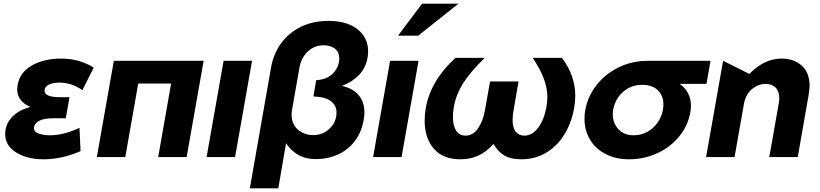

<svg xmlns="http://www.w3.org/2000/svg" viewBox="-20 -850 4436 1039"><path d="M250 -118Q284 -118 321.5 -126.5Q359 -135 410 -158L416 -32Q315 12 214 12Q127 12 67.5 -25Q8 -62 8 -124Q8 -177 44.5 -216Q81 -255 145 -271Q73 -302 73 -367Q73 -373 75 -389Q87 -459 153 -496Q219 -533 311 -533Q410 -533 487 -484L426 -362Q368 -403 301 -403Q266 -403 243.5 -391.5Q221 -380 221 -359Q221 -324 305 -324H356L336 -210H269Q216 -210 190 -195Q164 -180 164 -157Q164 -136 190 -127Q216 -118 250 -118Z M596 -521 504 0H658L728 -398H906L836 0H990L1082 -521Z M1344 -521H1190L1098 0H1252Z M1558 -231Q1558 -178 1592 -148.5Q1626 -119 1676 -119Q1727 -119 1764 -154.5Q1801 -190 1801 -241Q1801 -280 1770 -303Q1739 -326 1676 -328L1691 -416Q1753 -420 1784.5 -455.5Q1816 -491 1816 -534Q1816 -569 1792 -587Q1768 -605 1732 -605Q1682 -605 1646.5 -572Q1611 -539 1601 -487L1561 -260Q1558 -245 1558 -231ZM1691 11Q1633 11 1593 -12.5Q1553 -36 1528 -75L1486 169H1332L1447 -486Q1460 -559 1501.5 -616Q1543 -673 1608.5 -705Q1674 -737 1757 -737Q1858 -737 1915 -691.5Q1972 -646 1972 -572Q1972 -556 1969 -538Q1960 -483 1923 -444.5Q1886 -406 1830 -385Q1888 -373 1920 -336Q1952 -299 1952 -242Q1952 -220 1948 -201Q1936 -132 1898 -84Q1860 -36 1806 -12.5Q1752 11 1691 11Z M2245 -521H2091L1999 0H2153ZM2134 -657H2243L2461 -830H2264Z M2632 -409 2604 -252Q2594 -195 2567 -155.5Q2540 -116 2499 -116Q2466 -116 2448.5 -143Q2431 -170 2431 -217Q2431 -246 2436 -271Q2447 -336 2484 -396Q2521 -456 2603 -537H2445Q2310 -414 2284 -265Q2278 -231 2278 -197Q2278 -103 2327.5 -45.5Q2377 12 2471 12Q2526 12 2569.5 -8.5Q2613 -29 2651 -71Q2672 -32 2707 -10Q2742 12 2801 12Q2875 12 2934.5 -23Q2994 -58 3033 -120.5Q3072 -183 3087 -265Q3093 -300 3093 -332Q3093 -441 3021 -537H2863Q2905 -473 2923.5 -422.5Q2942 -372 2942 -324Q2942 -301 2937 -271Q2924 -201 2892 -158.5Q2860 -116 2818 -116Q2788 -116 2771 -137Q2754 -158 2754 -201Q2754 -228 2759 -252L2786 -409Z M3719 -278Q3719 -262 3716 -244Q3703 -169 3654.5 -110.5Q3606 -52 3535 -20Q3464 12 3384 12Q3312 12 3257 -16.5Q3202 -45 3172.5 -95Q3143 -145 3143 -207Q3143 -233 3147 -254Q3160 -327 3207 -388Q3254 -449 3327 -485Q3400 -521 3487 -521H3825L3803 -396H3658Q3687 -376 3703 -346Q3719 -316 3719 -278ZM3567 -254Q3570 -271 3570 -285Q3570 -333 3539.5 -362Q3509 -391 3456 -391Q3395 -391 3352 -353Q3309 -315 3298 -256Q3296 -248 3296 -231Q3296 -184 3326.5 -151Q3357 -118 3408 -118Q3468 -118 3511.5 -156.5Q3555 -195 3567 -254Z M4361 -385Q4361 -457 4318.5 -495Q4276 -533 4210 -533Q4116 -533 4035 -450L3893 -521L3801 0H3955L4006 -289Q4016 -341 4050 -368.5Q4084 -396 4123 -396Q4156 -396 4176.5 -376.5Q4197 -357 4197 -318Q4197 -304 4194 -289L4143 0H4297L4356 -337Q4361 -365 4361 -385Z"/></svg>

Font: Geom Bold
Style: Bold Italic
Weight: 700
Italic angle: -10°
Version: Version 1.102